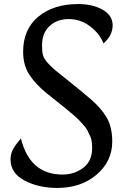

<svg xmlns="http://www.w3.org/2000/svg" viewBox="-20 -909 603 946"><path d="M187 -684Q187 -656 191.5 -638Q196 -620 215.5 -598.5Q235 -577 253.5 -562Q272 -547 322 -507Q372 -467 424.5 -422.5Q477 -378 505 -331Q533 -284 533 -211Q533 -115 456.5 -49Q380 17 262 17Q170 17 101 -19.5Q32 -56 32 -123Q32 -152 45 -175Q58 -198 83 -227Q127 -49 288 -49Q346 -49 390 -82Q434 -115 434 -180Q434 -217 425 -236.5Q416 -256 410.5 -267Q405 -278 391 -293.5Q377 -309 368 -318.5Q359 -328 337 -346.5Q315 -365 302.5 -375.5Q290 -386 260 -409.5Q230 -433 213 -447Q155 -494 124.5 -541Q94 -588 94 -654Q94 -765 169 -827Q244 -889 365 -889Q437 -889 486 -861Q535 -833 535 -784Q535 -735 490 -695Q470 -745 423 -780Q376 -815 318.5 -815Q261 -815 224 -780.5Q187 -746 187 -684Z"/></svg>

Font: Paprika
Style: Regular
Weight: 400
Designer: Eduardo Rodriguez Tunni
Foundry: Eduardo Rodriguez Tunni
Version: Version 1.001